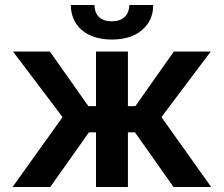

<svg xmlns="http://www.w3.org/2000/svg" viewBox="-20 -753 901 773"><path d="M830.3 0H678.6L523.4 -220.2H495V0H366.5V-220.2H338.1L182.2 0H30.5L231.9 -281.6L32.3 -545.5H180.8L335.9 -325.6H366.5V-545.5H495V-325.6H524.9L680 -545.5H828.5L630 -281.6ZM430.4 -593.8Q391 -593.8 360.3 -604Q329.5 -614.3 308.6 -632.6Q287.6 -650.9 276.5 -676.5Q265.3 -702.1 264.9 -733H360.4Q360.4 -720.9 363.8 -709.2Q367.2 -697.4 375.4 -688Q383.5 -678.6 397 -672.9Q410.5 -667.3 430.4 -667.3Q448.5 -667.3 461.8 -672.4Q475.1 -677.6 483.7 -686.4Q492.2 -695.3 496.4 -707.4Q500.7 -719.5 500.7 -733H596.9Q596.9 -670.8 551.8 -632.1Q507.1 -593.8 430.4 -593.8Z"/></svg>

Font: Linik Sans SemiBold
Style: Regular
Weight: 600
Designer: Fonts by Rasmus Andersson / Changes by Cristiano Sobral with parts from Marc Monis
Foundry: rsms
Version: Version 3.020; ttfautohint (v1.6)